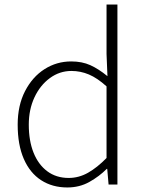

<svg xmlns="http://www.w3.org/2000/svg" viewBox="-20 -814 640 847"><path d="M277 13Q211 13 161.5 -19Q112 -51 85 -113Q58 -175 58 -264Q58 -349 90.5 -412Q123 -475 176.5 -509Q230 -543 294 -543Q342 -543 378.5 -526.5Q415 -510 454 -478L450 -576V-794H498V0H459L453 -69H451Q418 -36 374.5 -11.5Q331 13 277 13ZM283 -29Q328 -29 368.5 -52Q409 -75 450 -117V-433Q409 -470 372 -485.5Q335 -501 295 -501Q243 -501 200 -469.5Q157 -438 132 -384.5Q107 -331 107 -264Q107 -193 128 -140.5Q149 -88 188.5 -58.5Q228 -29 283 -29Z"/></svg>

Font: Noto Sans TC Thin ExtraLight
Style: Regular
Weight: 250
Version: Version 2.004-H2;hotconv 1.0.118;makeotfexe 2.5.65603